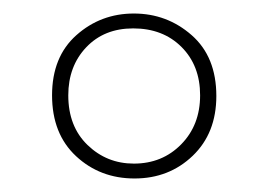

<svg xmlns="http://www.w3.org/2000/svg" viewBox="-20 -743 398 284"><path d="M179 -479Q128 -479 92.5 -512Q57 -545 57 -602Q57 -659 93 -691Q129 -723 178 -723Q227 -723 263.5 -691Q300 -659 300 -601Q300 -546 265 -512.5Q230 -479 179 -479ZM178 -501Q220 -501 248 -529.5Q276 -558 276 -602Q276 -646 248.5 -673.5Q221 -701 177 -701Q134 -701 107.5 -673Q81 -645 81 -602Q81 -556 109.5 -528.5Q138 -501 178 -501Z"/></svg>

Font: Noto Sans ExtraCondensed Thin
Style: Regular
Weight: 100
Width: 2
Designer: Monotype Design Team
Foundry: Monotype Imaging Inc.
Version: Version 2.013; ttfautohint (v1.8.4.7-5d5b)